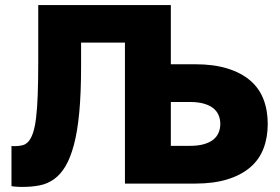

<svg xmlns="http://www.w3.org/2000/svg" viewBox="-20 -720 1100 753"><path d="M70 13Q66 13 60 13Q54 13 47.5 12.5Q41 12 35 11.5Q29 11 25 10V-148Q27 -147 31 -147Q35 -147 40 -147Q56 -147 69 -150.5Q82 -154 92 -165.5Q102 -177 109.5 -199Q117 -221 121.5 -258Q126 -295 128 -349.5Q130 -404 130 -480V-700H650V-468H745Q818 -468 871.5 -451.5Q925 -435 960.5 -405Q996 -375 1013 -331.5Q1030 -288 1030 -234Q1030 -180 1013 -136.5Q996 -93 960.5 -63Q925 -33 871.5 -16.5Q818 0 745 0H470V-553H298V-460Q298 -356 291 -280.5Q284 -205 270 -152.5Q256 -100 236.5 -67.5Q217 -35 191.5 -17Q166 1 135.5 7Q105 13 70 13ZM650 -148H725Q757 -148 779.5 -154.5Q802 -161 816 -172Q830 -183 837 -199Q844 -215 844 -234Q844 -253 837 -269Q830 -285 816 -296Q802 -307 779.5 -313.5Q757 -320 725 -320H650Z"/></svg>

Font: Golos Text VF
Style: Regular
Weight: 400
Designer: A.Korolkova, Vitaly Kuzmin
Foundry: ParaType Ltd
Version: Version 2.003